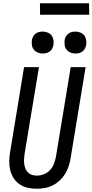

<svg xmlns="http://www.w3.org/2000/svg" viewBox="-20 -1145 565 1173"><path d="M205 8Q176 8 149 2Q122 -4 100 -19Q78 -34 63.5 -56.5Q49 -79 42.5 -105.5Q36 -132 36.5 -160Q37 -188 42 -217L127 -735H218L130 -204Q128 -189 127 -173.5Q126 -158 128 -143Q130 -128 135.5 -114.5Q141 -101 151 -91Q161 -81 175.5 -76.5Q190 -72 205 -72Q227 -72 249 -81Q271 -90 286.5 -107Q302 -124 310 -145.5Q318 -167 322 -189L412 -735H503L411 -176Q407 -152 399 -128Q391 -104 377.5 -82Q364 -60 344.5 -42Q325 -24 302 -12.5Q279 -1 254 3.5Q229 8 205 8ZM441 -818Q425 -818 410.5 -824Q396 -830 386.5 -842Q377 -854 375 -869.5Q373 -885 375 -901Q377 -912 383 -922.5Q389 -933 398.5 -940Q408 -947 419 -949.5Q430 -952 441 -952Q457 -952 471.5 -946Q486 -940 495 -928Q504 -916 506.5 -900.5Q509 -885 506 -869Q504 -858 498.5 -847.5Q493 -837 483 -830Q473 -823 462.5 -820.5Q452 -818 441 -818ZM241 -818Q225 -818 210.5 -824Q196 -830 186.5 -842Q177 -854 175 -869.5Q173 -885 175 -901Q177 -912 183 -922.5Q189 -933 198.5 -940Q208 -947 219 -949.5Q230 -952 241 -952Q257 -952 271.5 -946Q286 -940 295 -928Q304 -916 306.5 -900.5Q309 -885 306 -869Q304 -858 298.5 -847.5Q293 -837 283 -830Q273 -823 262.5 -820.5Q252 -818 241 -818ZM225 -1055 224 -1125H524L525 -1055Z"/></svg>

Font: Iosevka Medium
Style: Italic
Weight: 500
Italic angle: -9°
Monospace: yes
Designer: Belleve Invis
Foundry: Belleve Invis
Version: Version 32.5.0; ttfautohint (v1.8.4)